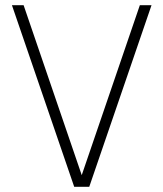

<svg xmlns="http://www.w3.org/2000/svg" viewBox="-20 -720 630 740"><path d="M26 -700H71L295 -45L519 -700H564L324 0H266Z"/></svg>

Font: Haskoy ExtraLight
Style: Regular
Weight: 200
Designer: Ertekin Erdin
Foundry: Ertekin Erdin
Version: Version 2.000; ttfautohint (v1.8.4.7-5d5b)